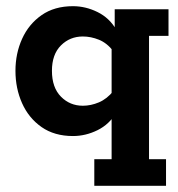

<svg xmlns="http://www.w3.org/2000/svg" viewBox="-20 -430 575 621"><path d="M285 171V85H341V-68L356 -66Q334 -28 295.5 -9Q257 10 216 10Q156 10 114.5 -19Q73 -48 51.5 -96Q30 -144 30 -201Q30 -257 51.5 -304.5Q73 -352 114.5 -381Q156 -410 216 -410Q257 -410 295.5 -391Q334 -372 356 -334L351 -332V-400H525V-314H462V85H517V171ZM248 -88Q274 -88 300 -99Q326 -110 347 -136L341 -92V-307L347 -264Q326 -291 300 -301.5Q274 -312 248 -312Q206 -312 177 -283Q148 -254 148 -201Q148 -147 177 -117.5Q206 -88 248 -88Z"/></svg>

Font: Rokkitt
Style: Bold
Weight: 700
Designer: Vernon Adams
Foundry: Vernon Adams
Version: Version 3.103